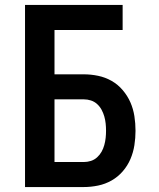

<svg xmlns="http://www.w3.org/2000/svg" viewBox="-20 -755 640 775"><path d="M81 0V-735H475V-634H200V-455H318Q347 -455 376 -449Q405 -443 430.5 -428.5Q456 -414 475.5 -391Q495 -368 506.5 -341.5Q518 -315 522.5 -286Q527 -257 527 -227Q527 -198 522.5 -169Q518 -140 506.5 -113Q495 -86 475.5 -63.5Q456 -41 430.5 -26.5Q405 -12 376 -6Q347 0 318 0ZM200 -101H318Q333 -101 347 -105.5Q361 -110 372 -120Q383 -130 390 -142.5Q397 -155 401 -169.5Q405 -184 406.5 -198.5Q408 -213 408 -227Q408 -242 406.5 -256.5Q405 -271 401 -285Q397 -299 390 -312Q383 -325 372 -335Q361 -345 347 -349.5Q333 -354 318 -354H200Z"/></svg>

Font: Iosevka SS04 Extended
Style: Bold
Weight: 700
Width: 7
Monospace: yes
Designer: Belleve Invis
Foundry: Belleve Invis
Version: Version 19.0.0; ttfautohint (v1.8.4)